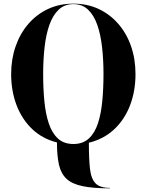

<svg xmlns="http://www.w3.org/2000/svg" viewBox="-20 -780 802 1050"><path d="M581 247.5V250Q488.5 250 431.2 238Q374 226 343.8 197.8Q313.5 169.5 302.5 121Q291.5 72.5 291.5 -1Q212 -21 156 -74.2Q100 -127.5 70.5 -205Q41 -282.5 41 -375Q41 -456.5 65.5 -526.8Q90 -597 135 -649.2Q180 -701.5 242.5 -730.8Q305 -760 381.5 -760Q457.5 -760 519.8 -730.8Q582 -701.5 627.2 -649.2Q672.5 -597 696.8 -526.8Q721 -456.5 721 -375Q721 -281.5 691 -203.5Q661 -125.5 603.8 -72.2Q546.5 -19 466 0.5Q466 89.5 472.2 144Q478.5 198.5 502.8 223Q527 247.5 581 247.5ZM381.5 -757.5Q333 -757.5 301 -727.2Q269 -697 250.2 -644Q231.5 -591 223.8 -521.8Q216 -452.5 216 -375Q216 -297.5 222.5 -228.2Q229 -159 246.5 -106Q264 -53 296.5 -22.8Q329 7.5 381.5 7.5Q433.5 7.5 466 -22.8Q498.5 -53 515.8 -106Q533 -159 539.5 -228.2Q546 -297.5 546 -375Q546 -452.5 538.2 -521.8Q530.5 -591 512 -644Q493.5 -697 461.5 -727.2Q429.5 -757.5 381.5 -757.5Z"/></svg>

Font: Bodoni* 72pt
Style: Bold
Weight: 700
Version: Version 2.3